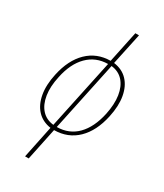

<svg xmlns="http://www.w3.org/2000/svg" viewBox="-242 -853 1015 1187"><g transform="rotate(30 266.0 -260.0)"><path d="M147 240 195 9Q135 0 98 -39.5Q61 -79 49.5 -143.5Q38 -208 56 -290Q81 -407 147 -471Q213 -535 310 -536L357 -760H383L335 -535Q396 -527 433.5 -487.5Q471 -448 482.5 -383.5Q494 -319 476 -236Q451 -119 385 -55Q319 9 221 10L173 240ZM82 -288Q65 -212 74.5 -152.5Q84 -93 116 -57.5Q148 -22 201 -16L306 -511Q220 -510 162 -452Q104 -394 82 -288ZM450 -239Q466 -315 457 -374Q448 -433 416 -469Q384 -505 331 -511L226 -15Q313 -16 370 -74Q427 -132 450 -239Z"/></g></svg>

Font: Noto Sans SemiCondensed Thin
Style: Italic
Weight: 100
Width: 4
Italic angle: -12°
Designer: Monotype Design Team
Foundry: Monotype Imaging Inc.
Version: Version 2.013; ttfautohint (v1.8.4.7-5d5b)